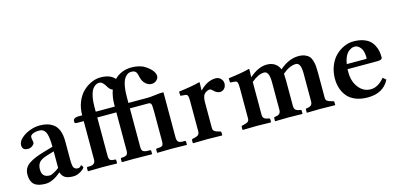

<svg xmlns="http://www.w3.org/2000/svg" viewBox="-65 -1096 3114 1504"><g transform="rotate(-15 1492.0 -343.5)"><path d="M280.8 -47.9Q214.8 9.8 155.8 9.8Q92.3 9.8 64.2 -16.1Q36.1 -42 36.1 -95.2Q36.1 -124 48.1 -146Q60.1 -168 85.2 -184.3Q110.4 -200.7 138.4 -211.9Q166.5 -223.1 210 -235.8L282.2 -256.8Q282.2 -293.9 278.8 -321Q275.4 -348.1 269.8 -364.3Q264.2 -380.4 254.9 -389.9Q245.6 -399.4 235.6 -402.6Q225.6 -405.8 211.9 -405.8Q182.1 -405.8 161.6 -396.5Q141.1 -387.2 141.1 -371.1Q141.1 -360.4 144 -346.7Q147 -333 147 -328.1Q147 -316.4 130.9 -303.2Q114.7 -290 95.2 -290Q69.3 -290 58.6 -300.8Q47.9 -311.5 47.9 -332Q47.9 -360.4 77.1 -387Q106.4 -413.6 147.7 -428.7Q189 -443.8 226.1 -443.8Q260.3 -443.8 286.9 -436.8Q313.5 -429.7 338.1 -411.9Q362.8 -394 376.5 -358.4Q390.1 -322.8 390.1 -271V-126Q390.1 -108.9 390.6 -99.4Q391.1 -89.8 393.1 -77.1Q395 -64.5 399.2 -57.9Q403.3 -51.3 411.1 -46.6Q418.9 -42 430.2 -42Q438.5 -42 444.3 -44.4Q450.2 -46.9 452.6 -49.8L457 -55.7Q459 -58.1 460.9 -58.1Q463.9 -58.1 469 -50.5Q474.1 -43 474.1 -38.1Q474.1 -34.7 462.9 -23.7Q451.7 -12.7 428.7 -1.5Q405.8 9.8 380.9 9.8Q336.9 9.8 314.7 -4.2Q292.5 -18.1 283.2 -47.9ZM282.2 -85V-219.2L225.1 -202.1Q175.8 -187.5 158.2 -166Q141.1 -144 141.1 -109.9Q141.1 -44.9 204.1 -44.9Q216.8 -44.9 239.5 -56.9Q262.2 -68.8 282.2 -85Z M835.4 -434.1H680.7V-474.1Q680.7 -516.6 686.8 -548.8Q692.9 -581.1 701.7 -599.1Q710.4 -617.2 722.7 -628.2Q734.9 -639.2 744.9 -642.6Q754.9 -646 765.6 -646Q780.3 -646 792.7 -634Q805.2 -622.1 818.4 -599.1Q833.5 -573.2 854.5 -566.9Q835.4 -514.6 835.4 -448.2ZM900.4 -640.6Q865.2 -684.1 784.7 -684.1Q748 -684.1 711.2 -667.7Q674.3 -651.4 642.6 -621.3Q610.8 -591.3 590.8 -542.2Q570.8 -493.2 570.8 -434.1H541.5Q518.6 -434.1 508.1 -426.5Q497.6 -418.9 497.6 -411.1V-397Q497.6 -391.6 502.7 -389.4Q507.8 -387.2 524.4 -387.2H570.8V-76.2Q570.8 -33.2 522.5 -33.2H508.8Q500.5 -33.2 500.5 -23.9V-1L502.4 1Q587.4 -1 623.5 -1L735.4 1L737.8 -1V-23.9Q737.8 -28.3 735.1 -30.8Q732.4 -33.2 729.5 -33.2Q700.7 -33.2 690.7 -41.7Q680.7 -50.3 680.7 -79.1V-387.2H835.4V-76.2Q835.4 -50.3 822.8 -41.7Q810.1 -33.2 783.7 -33.2Q775.4 -33.2 775.4 -23.9V-1L777.3 1Q834.5 0 871.6 0L1019.5 2L1021.5 0V-22.9Q1021.5 -32.2 1013.7 -32.2Q993.7 -32.2 983.6 -33.2Q973.6 -34.2 963.6 -38.3Q953.6 -42.5 949.7 -51.5Q945.8 -60.5 945.8 -76.2V-390.1H1094.7Q1113.3 -390.1 1117.9 -377.4Q1122.6 -364.7 1122.6 -319.8V-76.2Q1122.6 -46.4 1111.6 -39.3Q1100.6 -32.2 1069.8 -32.2Q1061.5 -32.2 1061.5 -22.9V0L1063.5 2Q1142.6 0 1178.7 0L1301.8 2L1303.7 0V-22.9Q1303.7 -32.2 1294.4 -32.2H1275.4Q1252 -32.2 1242.2 -43Q1232.4 -53.7 1232.4 -76.2V-443.8H1202.6Q1198.2 -443.8 1160.4 -439Q1122.6 -434.1 1101.6 -434.1H945.8V-484.9Q945.8 -528.8 951.4 -562.3Q957 -595.7 965.6 -614.5Q974.1 -633.3 986.1 -645Q998 -656.7 1008.3 -660.4Q1018.6 -664.1 1029.8 -664.1Q1054.2 -664.1 1064.9 -652.6Q1075.7 -641.1 1081.5 -608.9Q1090.3 -570.8 1112.8 -550.8Q1135.3 -530.8 1161.6 -530.8Q1183.6 -530.8 1200.7 -545.9Q1217.8 -561 1217.8 -579.1Q1217.8 -624.5 1147.5 -669.9Q1129.4 -682.6 1100.1 -689.7Q1070.8 -696.8 1041.5 -696.8Q956.1 -696.8 900.4 -640.6Z M1526.4 -380.9Q1587.4 -443.8 1654.3 -443.8Q1679.7 -443.8 1696 -426.5Q1712.4 -409.2 1712.4 -388.2Q1712.4 -363.8 1698 -347.4Q1683.6 -331.1 1662.1 -331.1Q1648.9 -331.1 1636.7 -337.4Q1624.5 -343.8 1617.4 -351.1Q1610.4 -358.4 1602.5 -364.7Q1594.7 -371.1 1588.9 -371.1Q1571.8 -371.1 1552.2 -357.9Q1526.4 -339.4 1526.4 -288.1V-77.1Q1526.4 -57.6 1537.4 -49.1Q1548.3 -40.5 1574.2 -34.2L1582.5 -32.2Q1590.3 -30.3 1590.3 -22.9V0L1588.4 2Q1508.3 0 1469.2 0L1353.5 2L1351.6 0V-22.9Q1351.6 -30.3 1358.4 -32.2L1368.2 -34.2Q1394 -39.6 1405.3 -48.8Q1416.5 -58.1 1416.5 -77.1V-320.8Q1416.5 -355.5 1411.4 -366.7Q1406.2 -377.9 1394.5 -378.9L1353.5 -382.8L1351.6 -417Q1470.7 -432.1 1519.5 -446.8Q1526.4 -446.8 1526.4 -443.8L1524.4 -380.9Z M1927.2 -380.9H1929.2Q2001 -443.8 2069.3 -443.8Q2107.9 -443.8 2134.3 -426Q2160.6 -408.2 2172.4 -377.9Q2248 -443.8 2326.2 -443.8Q2356.9 -443.8 2378.4 -435.1Q2399.9 -426.3 2412.1 -412.8Q2424.3 -399.4 2430.9 -376.7Q2437.5 -354 2439.5 -332.8Q2441.4 -311.5 2441.4 -280.8V-76.2Q2441.4 -57.1 2452.4 -49.1Q2463.4 -41 2490.2 -34.2L2498 -32.2Q2506.3 -30.3 2506.3 -22.9V0L2504.4 2Q2423.3 0 2384.3 0L2277.3 2L2275.4 0V-22.9Q2275.4 -30.8 2283.2 -32.2Q2308.6 -34.2 2319.8 -44.7Q2331.1 -55.2 2331.1 -76.2V-303.2Q2331.1 -389.2 2291 -389.2Q2240.2 -389.2 2182.1 -339.8Q2184.1 -313.5 2184.1 -282.2V-76.2Q2184.1 -63.5 2188.2 -54.9Q2192.4 -46.4 2200.2 -42Q2208 -37.6 2215.3 -35.6Q2222.7 -33.7 2233.4 -32.2Q2241.2 -32.2 2241.2 -22.9V0L2239.3 2Q2167 0 2127.9 0L2020 2L2018.1 0V-22.9Q2018.1 -30.8 2027.3 -32.2Q2052.2 -34.2 2063.2 -44.7Q2074.2 -55.2 2074.2 -76.2V-300.8Q2074.2 -389.2 2033.2 -389.2Q1986.8 -389.2 1929.2 -340.8V-75.2Q1929.2 -62.5 1933.1 -54.2Q1937 -45.9 1944.8 -41.5Q1952.6 -37.1 1959.5 -35.4Q1966.3 -33.7 1977.1 -32.2Q1986.3 -30.3 1986.3 -22.9V0L1984.4 2Q1912.1 0 1872.1 0L1756.3 2L1754.4 0V-22.9Q1754.4 -30.8 1762.2 -32.2L1771 -34.2Q1798.3 -40.5 1808.8 -48.1Q1819.3 -55.7 1819.3 -75.2V-320.8Q1819.3 -355.5 1814.2 -366.7Q1809.1 -377.9 1797.4 -378.9L1756.3 -382.8L1754.4 -417Q1873.5 -432.1 1922.4 -446.8Q1929.2 -446.8 1929.2 -443.8Z M2676.8 -285.2H2836.9Q2838.9 -287.1 2838.9 -295.9Q2838.9 -350.1 2817.4 -376Q2795.9 -401.9 2771 -401.9Q2763.2 -401.9 2754.4 -399.7Q2745.6 -397.5 2732.9 -389.9Q2720.2 -382.3 2709.7 -370.4Q2699.2 -358.4 2689.9 -336.2Q2680.7 -314 2676.8 -285.2ZM2919.9 -108.9 2944.8 -87.9Q2896.5 9.8 2769 9.8Q2713.9 9.8 2672.1 -7.1Q2630.4 -23.9 2605.7 -53.2Q2581.1 -82.5 2569.1 -119.1Q2557.1 -155.8 2557.1 -198.2Q2557.1 -253.4 2575.9 -300.8Q2594.7 -348.1 2625.2 -378.7Q2655.8 -409.2 2694.1 -426.5Q2732.4 -443.8 2772 -443.8Q2814.5 -443.8 2847.2 -433.3Q2879.9 -422.9 2899.7 -406Q2919.4 -389.2 2932.1 -365.2Q2944.8 -341.3 2949.5 -317.4Q2954.1 -293.5 2954.1 -266.1Q2954.1 -245.1 2915 -245.1H2671.9V-219.2Q2671.9 -145.5 2710.7 -95.7Q2749.5 -45.9 2808.1 -45.9Q2867.7 -45.9 2919.9 -108.9Z"/></g></svg>

Font: Linux Libertine G
Style: Semibold
Weight: 600
Designer: Philipp H. Poll
Foundry: Philipp H. Poll
Version: Version 5.1.1